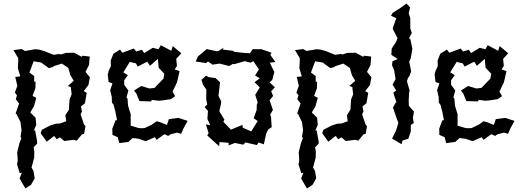

<svg xmlns="http://www.w3.org/2000/svg" viewBox="-20 -791 2976 1096"><path d="M265 -74 219 -50 212 -31 247 18 289 -15 304 4 322 -7 347 14 400 7 418 12 448 -24 460 -27 468 -70 459 -82 440 -139 448 -154 442 -183 465 -202 475 -261 458 -271 485 -306 493 -350 468 -381 488 -420 492 -468 452 -473 446 -467 403 -490 356 -489 327 -480 318 -483 286 -478 246 -494 237 -498 203 -508 180 -510 123 -500 104 -511 57 -505 84 -459V-442L82 -401L96 -355L67 -352L79 -301L65 -263L77 -246L70 -225L89 -200L69 -143L75 -139L97 -94L103 -47L97 -11L102 -2L91 26L78 79L80 102L81 129L77 147L93 198L105 194L92 228L125 285L157 264L178 227L171 184L160 166L175 109L176 75L172 50L192 29V16L180 -49L172 -43L187 -79L183 -119L153 -149L174 -185L187 -232L166 -244L182 -287L183 -325L175 -324V-357L148 -377L172 -441L215 -434L259 -402L280 -408L289 -414L333 -428L370 -403L382 -361L401 -330L367 -300L384 -294L389 -253L377 -223L374 -176V-166L353 -133L358 -99L322 -86L299 -85Z M627 -484 612 -445 613 -414 600 -385 595 -365 600 -323 622 -315 609 -276 618 -238 619 -205 628 -194 639 -152 648 -105 639 -104 621 -56 622 -21 652 -8 661 26 713 19 736 -2 738 -3 771 1 812 15 864 -8 874 7 919 -25 940 -15 953 -24 991 -34 1014 -27 1028 -59 1051 -101 998 -118 944 -111 933 -78 893 -94 874 -99 848 -80 806 -60 784 -59 768 -61 726 -74V-139L711 -188L708 -228L702 -235L713 -274L689 -307V-333L710 -362L684 -378L721 -438L756 -429L766 -411L821 -439L836 -415L881 -455L886 -404L918 -370L913 -342L878 -306L862 -289L833 -286L786 -300L745 -274L759 -256L776 -214L843 -212L846 -221L885 -216L909 -218L955 -225L980 -242L965 -268L990 -320L995 -340L1005 -385L977 -395L990 -414L986 -455L1015 -487L966 -528L958 -501L898 -533L885 -510L852 -518L803 -488L790 -507L758 -497L743 -514L679 -490L665 -508Z M1156 -359 1130 -335 1138 -309 1158 -279 1157 -224 1163 -194 1148 -180 1167 -158 1164 -112 1180 -76 1155 -81 1171 -31 1163 -18 1231 44 1233 20 1285 24V39L1321 25L1369 35L1381 22L1446 37L1456 22L1486 33L1500 -30L1512 -53L1531 -65L1527 -125L1522 -137L1538 -163L1519 -219L1539 -243L1528 -270L1549 -293L1519 -321L1534 -334L1546 -380L1520 -433L1552 -437L1523 -478L1530 -490L1473 -510H1443L1423 -511L1407 -487L1374 -489L1311 -496L1318 -500L1251 -508L1257 -519L1224 -498L1195 -503L1160 -511L1110 -469L1097 -440L1156 -431L1167 -440L1193 -422L1234 -428L1288 -414L1309 -426L1319 -425L1377 -442L1410 -433L1426 -442L1458 -395L1436 -360L1463 -344L1433 -322L1463 -292L1437 -250L1451 -206L1446 -195L1445 -163L1428 -116L1451 -100L1414 -41L1366 -62L1364 -78L1298 -51L1255 -96L1261 -108L1235 -151L1232 -158L1241 -195L1243 -212L1227 -244L1230 -268L1236 -321L1211 -345L1170 -351Z M1872 -74 1826 -50 1819 -31 1854 18 1896 -15 1911 4 1929 -7 1954 14 2007 7 2025 12 2055 -24 2067 -27 2075 -70 2066 -82 2047 -139 2055 -154 2049 -183 2072 -202 2082 -261 2065 -271 2092 -306 2100 -350 2075 -381 2095 -420 2099 -468 2059 -473 2053 -467 2010 -490 1963 -489 1934 -480 1925 -483 1893 -478 1853 -494 1844 -498 1810 -508 1787 -510 1730 -500 1711 -511 1664 -505 1691 -459V-442L1689 -401L1703 -355L1674 -352L1686 -301L1672 -263L1684 -246L1677 -225L1696 -200L1676 -143L1682 -139L1704 -94L1710 -47L1704 -11L1709 -2L1698 26L1685 79L1687 102L1688 129L1684 147L1700 198L1712 194L1699 228L1732 285L1764 264L1785 227L1778 184L1767 166L1782 109L1783 75L1779 50L1799 29V16L1787 -49L1779 -43L1794 -79L1790 -119L1760 -149L1781 -185L1794 -232L1773 -244L1789 -287L1790 -325L1782 -324V-357L1755 -377L1779 -441L1822 -434L1866 -402L1887 -408L1896 -414L1940 -428L1977 -403L1989 -361L2008 -330L1974 -300L1991 -294L1996 -253L1984 -223L1981 -176V-166L1960 -133L1965 -99L1929 -86L1906 -85Z M2266 -746 2221 -717 2212 -701 2242 -687 2224 -636 2222 -626 2249 -573 2241 -552 2216 -514 2214 -478 2250 -454 2220 -441 2218 -418 2230 -390 2238 -339 2221 -308 2242 -274 2225 -262 2244 -204 2240 -207 2223 -177 2244 -116 2254 -90 2243 -53 2238 -40 2218 0 2272 32 2278 11 2311 1 2325 -41V-78L2342 -88L2337 -118L2343 -154L2314 -187L2313 -220L2316 -269L2319 -272L2303 -327L2308 -344L2318 -359L2327 -384L2316 -439L2324 -456L2328 -477L2334 -512L2323 -566L2315 -573L2331 -603L2322 -629V-688L2313 -716L2321 -748L2301 -771Z M2493 -484 2478 -445 2479 -414 2466 -385 2461 -365 2466 -323 2488 -315 2475 -276 2484 -238 2485 -205 2494 -194 2505 -152 2514 -105 2505 -104 2487 -56 2488 -21 2518 -8 2527 26 2579 19 2602 -2 2604 -3 2637 1 2678 15 2730 -8 2740 7 2785 -25 2806 -15 2819 -24 2857 -34 2880 -27 2894 -59 2917 -101 2864 -118 2810 -111 2799 -78 2759 -94 2740 -99 2714 -80 2672 -60 2650 -59 2634 -61 2592 -74V-139L2577 -188L2574 -228L2568 -235L2579 -274L2555 -307V-333L2576 -362L2550 -378L2587 -438L2622 -429L2632 -411L2687 -439L2702 -415L2747 -455L2752 -404L2784 -370L2779 -342L2744 -306L2728 -289L2699 -286L2652 -300L2611 -274L2625 -256L2642 -214L2709 -212L2712 -221L2751 -216L2775 -218L2821 -225L2846 -242L2831 -268L2856 -320L2861 -340L2871 -385L2843 -395L2856 -414L2852 -455L2881 -487L2832 -528L2824 -501L2764 -533L2751 -510L2718 -518L2669 -488L2656 -507L2624 -497L2609 -514L2545 -490L2531 -508Z"/></svg>

Font: チョークS
Style: Regular
Weight: 400
Designer: [Stick] Fontworks Inc.
Foundry: [Stick] Fontworks Inc.
Version: Version 1.200;FEAKit 1.0